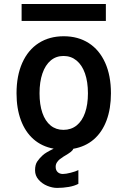

<svg xmlns="http://www.w3.org/2000/svg" viewBox="-20 -742 640 964"><path d="M421.5 -273.5Q421.5 -331 406.8 -373.2Q392 -415.5 364.2 -438.2Q336.5 -461 299 -461Q261.5 -461 234.5 -438.2Q207.5 -415.5 193 -373.2Q178.5 -331 178.5 -273.5Q178.5 -216.5 192.8 -175.2Q207 -134 234 -112Q261 -90 298.5 -90Q337 -90 364.8 -112.2Q392.5 -134.5 407 -175.8Q421.5 -217 421.5 -273.5ZM156 113Q156 85 167 68.8Q178 52.5 194.5 37.5Q208 24.5 249.5 4.5Q190 -6.5 148.2 -43.2Q106.5 -80 84.8 -138.8Q63 -197.5 63 -273.5Q63 -362 92 -426.8Q121 -491.5 174.5 -525.8Q228 -560 300 -560Q372 -560 425.5 -525.8Q479 -491.5 508 -427Q537 -362.5 537 -273.5Q537 -196.5 515 -137.5Q493 -78.5 450.8 -42Q408.5 -5.5 348 5Q345 13.5 334.8 21.2Q324.5 29 308.5 38.5L298.5 44.5Q286.5 52.5 279.5 58Q272.5 63.5 266 73.2Q259.5 83 259.5 95.5Q259.5 112.5 269.5 122Q279.5 131.5 295.5 131.5Q311 131.5 335.2 125.2Q359.5 119 373.5 112V181Q354 191.5 325.2 196.5Q296.5 201.5 266.5 201.5Q243 201.5 217.2 191Q191.5 180.5 173.8 160.2Q156 140 156 113ZM88.5 -722H511.5V-637H88.5Z"/></svg>

Font: JuliaMono SemiBold
Style: Regular
Weight: 600
Monospace: yes
Designer: cormullion
Foundry: corm
Version: Version 0.055; ttfautohint (v1.8.4)